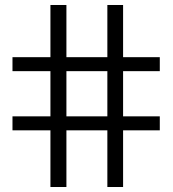

<svg xmlns="http://www.w3.org/2000/svg" viewBox="-20 -749 691 769"><path d="M182 0V-227H30V-283H182V-464H30V-520H182V-729H246V-520H410V-729H473V-520H620V-464H473V-283H620V-227H473V0H410V-227H246V0ZM246 -283H410V-464H246Z"/></svg>

Font: Mona Sans
Style: Regular
Weight: 400
Designer: Deni Anggara
Foundry: GitHub
Version: Version 2.000;Glyphs 3.2.3 (3260)